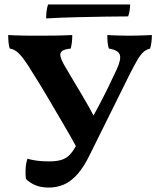

<svg xmlns="http://www.w3.org/2000/svg" viewBox="-20 -837 719 866"><path d="M200 9Q162 9 136.5 -3Q111 -15 97 -30Q94 -48 95.5 -75Q97 -102 104 -121Q121 -116 145 -112.5Q169 -109 200 -109Q241 -109 264.5 -118.5Q288 -128 304.5 -150.5Q321 -173 340 -211Q384 -282 424.5 -358Q465 -434 506 -523Q527 -568 520.5 -589.5Q514 -611 471 -618Q467 -630 465.5 -645.5Q464 -661 464 -679Q477 -678 494.5 -677.5Q512 -677 530 -676.5Q548 -676 564 -676Q588 -676 617 -677Q646 -678 665 -679Q665 -662 663 -646.5Q661 -631 657 -618Q638 -613 625 -600.5Q612 -588 599 -565.5Q586 -543 568 -508L386 -141Q359 -85 330 -52Q301 -19 269 -5Q237 9 200 9ZM334 -157Q298 -223 260.5 -286.5Q223 -350 190.5 -405.5Q158 -461 132 -501Q107 -543 89 -567.5Q71 -592 56.5 -603.5Q42 -615 24 -618Q20 -630 18.5 -646Q17 -662 17 -679Q29 -678 47 -677.5Q65 -677 86 -676.5Q107 -676 126.5 -676Q146 -676 160 -676Q184 -676 225.5 -676.5Q267 -677 306 -679Q306 -660 304 -644.5Q302 -629 299 -618Q271 -615 260 -607Q249 -599 253 -582Q257 -565 274 -536Q298 -495 316 -465Q334 -435 349.5 -409Q365 -383 381 -354.5Q397 -326 417 -288ZM567 -817Q567 -807 565 -792Q563 -777 558 -763Q514 -763 455.5 -762Q397 -761 329 -759.5Q261 -758 188 -754Q188 -768 190 -786Q192 -804 197 -817Z"/></svg>

Font: Vollkorn
Style: Bold
Weight: 700
Designer: Friedrich Althausen
Foundry: Friedrich Althausen
Version: Version 5.000